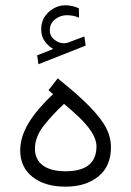

<svg xmlns="http://www.w3.org/2000/svg" viewBox="-20 -701 491 719"><path d="M119.1 -493.7 124 -460.4 300.8 -530.3 295.9 -564.5 235.8 -542C233.4 -541.5 230 -539.6 226.6 -539.6C223.6 -539.1 220.7 -539.1 218.3 -539.1C206.1 -539.1 194.3 -543.5 183.1 -552.7C171.9 -562 166.5 -573.2 166.5 -587.4C166.5 -604.5 172.9 -618.2 186 -628.4C199.2 -638.7 213.4 -644 229.5 -644C244.6 -644 259.8 -642.1 275.9 -634.8L275.4 -669.9C259.3 -677.2 242.2 -681.2 225.1 -681.2C202.1 -681.2 181.2 -672.9 162.6 -656.2C143.6 -639.2 134.3 -617.7 134.3 -590.8C134.3 -553.7 155.3 -532.7 179.2 -517.6ZM178.7 -348.6C98.1 -272 55.7 -206.1 55.7 -137.7C55.7 -96.2 70.8 -63 101.6 -38.6C132.3 -14.2 173.3 -2 225.6 -2C275.9 -2 316.9 -14.6 348.6 -40.5C379.9 -65.9 395.5 -102.1 395.5 -149.4C395.5 -179.7 386.7 -209 368.7 -237.3C332.5 -293.5 268.6 -348.6 196.3 -407.7L161.6 -363.3ZM341.3 -153.3C341.3 -88.4 299.8 -59.6 225.1 -59.6C152.3 -59.6 110.8 -89.8 110.8 -144C110.8 -173.8 122.1 -202.6 144 -230.5C166 -258.3 190.9 -285.2 219.7 -312C238.8 -296.4 257.3 -279.8 275.9 -262.2C313 -226.6 341.3 -188.5 341.3 -153.3Z"/></svg>

Font: Vazirmatn ExtraLight
Style: Regular
Weight: 200
Designer: Saber Rastikerdar
Foundry: Saber Rastikerdar
Version: Version 33.003